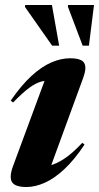

<svg xmlns="http://www.w3.org/2000/svg" viewBox="-20 -738 398 771"><path d="M32.5 -71.5 172.5 -450 197 -413.5Q170.5 -416.5 147.2 -410.8Q124 -405 97.2 -385.2Q70.5 -365.5 32.5 -326.5L23 -334Q65.5 -395.5 106 -432.8Q146.5 -470 185.5 -487Q224.5 -504 261 -504Q307 -504 318 -485.2Q329 -466.5 314.5 -426.5L174 -42.5L133 -69.5Q154.5 -68 179.5 -73.5Q204.5 -79 236.8 -99.8Q269 -120.5 310.5 -164.5L319.5 -157.5Q279 -96.5 238.5 -58.8Q198 -21 159.5 -4Q121 13 86.5 13Q40.5 13 28.2 -6.8Q16 -26.5 32.5 -71.5ZM217.5 -554.5H189.5L80 -710.5L81.5 -718H188.5ZM337 -554.5H312L252.5 -711.5L253.5 -718H357.5Z"/></svg>

Font: Newsreader 60pt
Style: Bold Italic
Weight: 700
Italic angle: -17°
Designer: Hugues Gentile
Foundry: Production Type
Version: Version 1.003